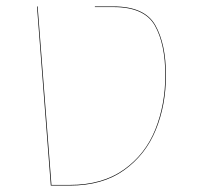

<svg xmlns="http://www.w3.org/2000/svg" viewBox="-20 -577 611 597"><path d="M95 -557H97L140 -2H197Q298 -2 365 -49.5Q432 -97 463 -174.5Q494 -252 494 -343Q494 -440 461.5 -497.5Q429 -555 333 -555H275V-557H333Q430 -557 463 -498.5Q496 -440 496 -343Q496 -251 464.5 -173.5Q433 -96 366 -48Q299 0 197 0H138Z"/></svg>

Font: FiraGO Two
Style: Regular
Weight: 100
Designer: bBox Type
Foundry: bBox Type GmbH
Version: Version 1.001